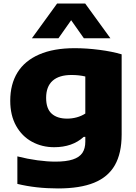

<svg xmlns="http://www.w3.org/2000/svg" viewBox="-20 -828 766 1078"><path d="M77.5 204.5V50Q134.5 64.5 190.2 72Q246 79.5 290.5 79.5Q352 79.5 389 67.2Q426 55 442.5 30.5Q459 6 459 -32.5V-59.5H450Q386.5 -1.5 284 -1.5Q216 -1.5 159.8 -32Q103.5 -62.5 70.5 -121.5Q37.5 -180.5 37.5 -262.5Q37.5 -355 78.2 -421Q119 -487 200 -522.2Q281 -557.5 399 -557.5Q466 -557.5 537.5 -548.2Q609 -539 663 -523V-72.5Q663 32.5 625 99.2Q587 166 508.2 198Q429.5 230 306 230Q182 230 77.5 204.5ZM459 -190.5V-398.5Q424 -407 381.5 -407Q311.5 -407 275.2 -374.5Q239 -342 239 -278.5Q239 -218 270 -190Q301 -162 357 -162Q384.5 -162 411 -169.2Q437.5 -176.5 459 -190.5ZM600 -613H451L379.5 -714.5L308 -613H159L300.5 -808H458.5Z"/></svg>

Font: Encode Sans Expanded ExtraBold
Style: Regular
Weight: 800
Width: 7
Designer: Multiple Designers
Foundry: Impallari Type
Version: Version 2.000